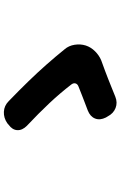

<svg xmlns="http://www.w3.org/2000/svg" viewBox="174 -866 651 1040"><g transform="rotate(-90 500.0 -345.5)"><path d="M774 -207Q765 -179 742.5 -156.5Q720 -134 693 -123Q660 -111 637 -102.5Q614 -94 594 -86Q574 -78 551.5 -69Q529 -60 497 -47Q465 -34 435.5 -45.5Q406 -57 390 -88L384 -98Q368 -130 378.5 -156.5Q389 -183 422 -196Q451 -207 468 -213.5Q485 -220 503 -227Q521 -234 551 -246Q565 -251 568.5 -262Q572 -273 563 -285Q516 -346 461.5 -404Q407 -462 339 -526Q314 -551 315.5 -578Q317 -605 345 -625L353 -632Q382 -652 415 -650.5Q448 -649 473 -624Q532 -567 580 -517.5Q628 -468 670 -420.5Q712 -373 754 -321Q773 -299 778 -267.5Q783 -236 774 -207Z"/></g></svg>

Font: Chiron GoRound TC H
Style: Regular
Weight: 900
Designer: Ryoko NISHIZUKA 西塚涼子 (kana, bopomofo & ideographs); Paul D. Hunt (Latin, Greek & Cyrillic); Sandoll Communications 산돌커뮤니
Foundry: Adobe
Version: Version 1.000;hotconv 1.1.1;makeotfexe 2.6.0